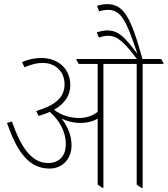

<svg xmlns="http://www.w3.org/2000/svg" viewBox="-20 -909 815 934"><path d="M220 -89C284 -89 328 -136 328 -202C328 -248 311 -291 280 -332C307 -319 337 -311 370 -311C404 -311 434 -319 455 -332V-11L478 5H483V-598H645V-11L668 5H674V-598H775V-603L764 -622H673C616 -829 581 -889 500 -889C483 -889 466 -885 452 -881L462 -854C475 -858 490 -861 506 -861C572 -861 596 -802 649 -646C586 -730 556 -761 501 -761C483 -761 465 -756 451 -752L461 -726C475 -731 491 -735 506 -735C551 -735 585 -703 646 -622H352V-617L363 -598H455V-365C431 -346 401 -335 364 -335C319 -335 275 -350 243 -375C299 -407 322 -449 322 -495C322 -530 310 -562 289 -584C264 -611 225 -627 182 -627C150 -627 119 -621 87 -607L99 -582C133 -596 161 -603 187 -603C250 -603 294 -561 294 -499C294 -441 259 -400 156 -369L168 -345C188 -351 206 -357 222 -365C266 -326 300 -273 300 -207C300 -151 269 -116 214 -116C132 -116 81 -195 38 -318L14 -311C60 -179 116 -89 220 -89Z"/></svg>

Font: Noto Serif Devanagari Condensed Thin
Style: Regular
Weight: 100
Width: 3
Designer: Universal Thirst, Indian Type Foundry and the Monotype Design Team
Foundry: Monotype Imaging Inc.
Version: Version 2.004